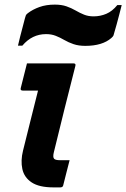

<svg xmlns="http://www.w3.org/2000/svg" viewBox="-20 -813 548 833"><path d="M97 -538H299Q310 -538 307 -527Q283 -434 260 -341Q237 -248 214 -154Q208 -131 215 -124Q221 -118 240 -118H282Q275 -92 268 -63.5Q261 -35 254 -8Q252 0 241 0H212Q150 0 117.5 -21.5Q85 -43 77 -79.5Q69 -116 80 -160Q96 -225 112.5 -290.5Q129 -356 145 -420H79Q67 -420 70 -431Q77 -457 83.5 -484.5Q90 -512 97 -538ZM386 -742Q415 -742 441 -753Q467 -764 489 -791H508Q504 -775 498 -752Q492 -729 486 -707Q480 -685 476 -672Q474 -664 472.5 -659.5Q471 -655 463 -648Q424 -614 350 -614Q321 -614 299 -621.5Q277 -629 259 -639.5Q241 -650 222 -657.5Q203 -665 180 -665Q119 -665 77 -615H58Q62 -632 67.5 -654.5Q73 -677 79 -698.5Q85 -720 88 -733Q90 -741 92 -746Q94 -751 101 -756Q122 -772 151 -782.5Q180 -793 218 -793Q247 -793 268.5 -785.5Q290 -778 308 -767.5Q326 -757 344.5 -749.5Q363 -742 386 -742Z"/></svg>

Font: Recursive Sn Lnr St
Style: Bold Italic
Weight: 700
Italic angle: -15°
Version: Version 1.079;hotconv 1.0.112;makeotfexe 2.5.65598; ttfautoh